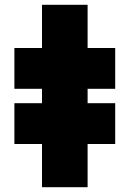

<svg xmlns="http://www.w3.org/2000/svg" viewBox="-20 -750 540 800"><path d="M155 30V-150H40V-320H155V-380H40V-550H155V-730H345V-550H460V-380H345V-320H460V-150H345V30Z"/></svg>

Font: Tektur Condensed Black
Style: Regular
Weight: 900
Width: 3
Designer: Adam Jagosz
Foundry: Adam Jagosz
Version: Version 1.005;gftools[0.9.30]